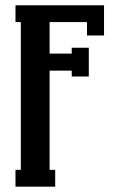

<svg xmlns="http://www.w3.org/2000/svg" viewBox="-20 -700 436 720"><path d="M187 0H38.1V-63H58.1V-617.2H38.1V-680.2H370.1V-566.9H306.2V-617.2H166V-499H249V-521H313V-413.1H249V-435.1H166V-63H187Z"/></svg>

Font: Margherita Bold
Style: Regular
Weight: 700
Designer: James Puckett
Foundry: Dunwich Type Founders
Version: Version 1.008;hotconv 1.0.109;makeotfexe 2.5.65596